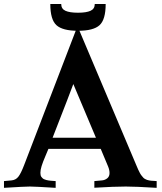

<svg xmlns="http://www.w3.org/2000/svg" viewBox="-24 -923 797 945"><path d="M440.4 1V-31.7L478.5 -35.2Q493.2 -36.6 504.2 -45.7Q515.1 -54.7 515.1 -71.3Q515.1 -86.4 508.3 -103L471.7 -190.4H214.4Q211.4 -182.6 199 -153.6Q186.5 -124.5 180.7 -105.5Q174.8 -86.4 174.8 -72.3Q174.8 -65.9 176 -60.5Q177.2 -55.2 180.4 -51.5Q183.6 -47.9 186.5 -44.9Q189.5 -42 195.3 -40Q201.2 -38.1 204.6 -36.9Q208 -35.6 215.6 -34.7Q223.1 -33.7 226.6 -33.4Q230 -33.2 238.8 -32.5Q247.6 -31.7 250 -31.7V1.5Q146.5 -4.9 123 -4.9Q98.1 -4.9 -4.4 1.5V-31.7L33.2 -35.2Q53.2 -37.1 65.9 -52.7Q78.6 -68.4 94.7 -110.4L357.4 -794.4L646.5 -110.8Q651.4 -98.6 656 -88.6Q660.6 -78.6 664.6 -71.3Q668.5 -64 673.3 -58.1Q678.2 -52.2 681.6 -48.3Q685.1 -44.4 690.7 -41.7Q696.3 -39.1 699.7 -37.6Q703.1 -36.1 710.2 -34.9Q717.3 -33.7 720.9 -33.4Q724.6 -33.2 733.4 -32.7Q742.2 -32.2 747.1 -31.7V1.5Q643.6 -4.9 595.2 -4.9Q539.1 -4.9 440.4 1ZM448.2 -245.1 336.9 -509.3Q321.8 -469.2 305.2 -426Q288.6 -382.8 267.8 -329.8Q247.1 -276.9 234.9 -245.1ZM442.4 -903.3H496.1Q496.1 -826.7 466.1 -799.1Q436 -771.5 359.9 -771.5Q283.7 -771.5 253.7 -799.1Q223.6 -826.7 223.6 -903.3H277.3Q277.3 -879.4 298.1 -869.9Q318.8 -860.4 359.9 -860.4Q400.9 -860.4 421.6 -869.9Q442.4 -879.4 442.4 -903.3Z"/></svg>

Font: Flanker
Style: Bold
Weight: 700
Designer: Flanker
Foundry: Flanker
Version: Version 2.021